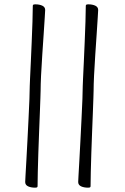

<svg xmlns="http://www.w3.org/2000/svg" viewBox="-20 -698 574 884"><path d="M385 166Q376 166 368 164.5Q360 163 353.5 160Q347 157 343.5 152Q340 147 340 140Q340 137 341.5 109.5Q343 82 345.5 39Q348 -4 350.5 -54.5Q353 -105 355.5 -154Q358 -203 359.5 -242.5Q361 -282 361 -303Q361 -310 362.5 -340Q364 -370 366 -414Q368 -458 370 -506Q372 -554 373.5 -598Q375 -642 375 -671Q375 -675 377.5 -676.5Q380 -678 387 -678H388Q396 -678 404 -676.5Q412 -675 418.5 -672Q425 -669 428.5 -664Q432 -659 432 -652Q432 -648 430 -617Q428 -586 425 -540Q422 -494 418.5 -443.5Q415 -393 413 -349.5Q411 -306 411 -281Q411 -275 410 -247Q409 -219 407.5 -178Q406 -137 404 -89Q402 -41 400.5 6.5Q399 54 398 94Q397 134 397 159Q397 163 394.5 164.5Q392 166 385 166ZM141 166Q132 166 124 164.5Q116 163 109.5 160Q103 157 99.5 152Q96 147 96 140Q96 137 97.5 109.5Q99 82 101.5 39Q104 -4 106.5 -54.5Q109 -105 111.5 -154Q114 -203 115.5 -242.5Q117 -282 117 -303Q117 -310 118.5 -340Q120 -370 122 -414Q124 -458 126 -506Q128 -554 129.5 -598Q131 -642 131 -671Q131 -675 133.5 -676.5Q136 -678 143 -678H144Q152 -678 160 -676.5Q168 -675 174.5 -672Q181 -669 184.5 -664Q188 -659 188 -652Q188 -648 186 -617Q184 -586 181 -540Q178 -494 174.5 -443.5Q171 -393 169 -349.5Q167 -306 167 -281Q167 -275 166 -247Q165 -219 163.5 -178Q162 -137 160 -89Q158 -41 156.5 6.5Q155 54 154 94Q153 134 153 159Q153 163 150.5 164.5Q148 166 141 166Z"/></svg>

Font: Briem Hand Thin
Style: Regular
Weight: 100
Designer: Gunnlaugur SE Briem, Eben Sorkin
Foundry: Sorkin Type Co.
Version: Version 1.003